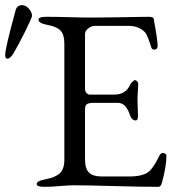

<svg xmlns="http://www.w3.org/2000/svg" viewBox="-40 -718 674 743"><path d="M13 -513Q0 -491 -11 -491Q-20 -491 -20 -504Q-20 -532 21 -680Q26 -698 46 -698Q60 -698 72 -684Q84 -670 84 -657Q84 -650 57.5 -596.5Q31 -543 13 -513ZM289 -102Q289 -65 304.5 -50Q320 -35 355 -35H459Q512 -35 535 -53Q554 -68 577 -116Q583 -127 591 -126Q604 -124 604 -115Q604 -75 587 -12Q583 5 573 5Q505 5 399 2Q293 -1 246 -1Q225 -1 192 2Q159 5 131 5Q102 5 102 -6Q102 -18 135 -24Q174 -31 191.5 -47.5Q209 -64 209 -99V-549Q209 -584 194.5 -599.5Q180 -615 142 -622Q109 -628 109 -642Q109 -653 138 -653Q176 -653 228.5 -651.5Q281 -650 315 -650Q355 -650 408 -651Q461 -652 498 -652.5Q535 -653 537 -653Q554 -653 555 -644Q570 -563 570 -541Q570 -526 556 -526Q548 -526 545 -536Q530 -583 523 -591Q499 -618 456 -618H325Q315 -618 302 -608.5Q289 -599 289 -586V-374Q289 -365 294.5 -358.5Q300 -352 307 -352H403Q447 -352 464 -391Q466 -395 472.5 -401.5Q479 -408 482 -408Q486 -408 490.5 -403.5Q495 -399 495 -392Q495 -388 493.5 -367Q492 -346 492 -337Q492 -326 493 -299Q494 -272 494 -269Q494 -252 485 -252Q469 -252 462 -275Q447 -320 416 -320H323Q304 -320 296.5 -315Q289 -310 289 -294Z"/></svg>

Font: EB Garamond SC 12
Style: Regular
Weight: 400
Version: Version 0.016 ; ttfautohint (v0.97) -l 8 -r 50 -G 200 -x 0 -